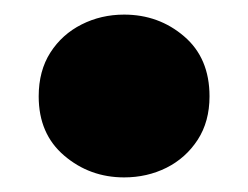

<svg xmlns="http://www.w3.org/2000/svg" viewBox="-20 -560 340 263"><path d="M150 -317Q103 -317 68 -346.8Q33 -376.5 33 -428Q33 -463 49 -488Q65 -513 91.8 -526.5Q118.5 -540 150 -540Q197.5 -540 232.2 -510.2Q267 -480.5 267 -428Q267 -393.5 250.8 -368.5Q234.5 -343.5 208 -330.2Q181.5 -317 150 -317Z"/></svg>

Font: Geologica Cursive Black
Style: Regular
Weight: 900
Designer: Sindre Bremnes, Frode Helland
Foundry: Monokrom Skriftforlag AS
Version: Version 1.010;gftools[0.9.28]